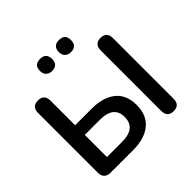

<svg xmlns="http://www.w3.org/2000/svg" viewBox="-221 -1117 1336 1336"><g transform="rotate(-45 447.0 -449.5)"><path d="M143 0Q78 0 78 -64V-650Q78 -713 139 -713Q200 -713 200 -650V-408H363Q476 -408 539.5 -356.5Q603 -305 603 -205Q603 -105 539.5 -52.5Q476 0 363 0ZM200 -95H349Q485 -95 485 -205Q485 -313 349 -313H200ZM755 8Q694 8 694 -55V-650Q694 -713 755 -713Q815 -713 815 -650V-55Q815 8 755 8ZM540 -788Q512 -788 496 -804Q480 -820 480 -848Q480 -907 540 -907Q599 -907 599 -848Q599 -788 540 -788ZM354 -788Q326 -788 310 -804Q294 -820 294 -848Q294 -907 354 -907Q413 -907 413 -848Q413 -788 354 -788Z"/></g></svg>

Font: Chiron GoRound TC M
Style: Regular
Weight: 500
Designer: Ryoko NISHIZUKA 西塚涼子 (kana, bopomofo & ideographs); Paul D. Hunt (Latin, Greek & Cyrillic); Sandoll Communications 산돌커뮤니
Foundry: Adobe
Version: Version 1.000;hotconv 1.1.1;makeotfexe 2.6.0